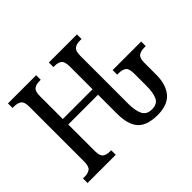

<svg xmlns="http://www.w3.org/2000/svg" viewBox="-150 -961 1218 1218"><g transform="rotate(-45 459.5 -352.0)"><path d="M651 10Q556 10 515 -35.5Q474 -81 474 -178V-349H207V-112Q207 -67 224.5 -54Q242 -41 271 -41H284V0H31V-41H48Q76 -41 94 -54Q112 -67 112 -112V-605Q112 -648 93 -660.5Q74 -673 45 -673H31V-714H284V-673H271Q242 -673 224.5 -660Q207 -647 207 -603V-398H474V-602Q474 -647 456.5 -660Q439 -673 410 -673H398V-714H650V-673H634Q605 -673 587 -660Q569 -647 569 -602V-173Q569 -110 586.5 -75.5Q604 -41 651 -41Q698 -41 714.5 -74.5Q731 -108 731 -171V-280Q731 -328 712.5 -340.5Q694 -353 664 -353H650V-394H906V-353H891Q862 -353 843.5 -340.5Q825 -328 825 -285V-179Q825 -89 783 -39.5Q741 10 651 10Z"/></g></svg>

Font: Noto Serif Condensed
Style: Regular
Weight: 400
Width: 3
Designer: Monotype Design Team
Foundry: Monotype Imaging Inc.
Version: Version 2.013; ttfautohint (v1.8.4.7-5d5b)